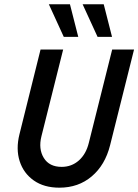

<svg xmlns="http://www.w3.org/2000/svg" viewBox="-20 -853 637 884"><path d="M253.5 11.1Q182.6 11.1 135.4 -22.2Q88.2 -55.6 70.5 -111.1Q52.8 -166.7 69.4 -234L166.7 -625H270.8L170.8 -225.7Q156.2 -167.4 181.6 -126Q206.9 -84.7 263.9 -84.7Q309.7 -84.7 343.1 -114.2Q376.4 -143.8 388.9 -195.1L496.5 -625H597.2L486.8 -184Q463.9 -93.1 402.4 -41Q341 11.1 253.5 11.1ZM429.2 -683.3 360.4 -833.3H457.6L495.8 -683.3ZM273.6 -683.3 204.9 -833.3H302.1L340.3 -683.3Z"/></svg>

Font: Afacad Medium
Style: Italic
Weight: 500
Italic angle: -14°
Designer: Kristian Moeller
Foundry: Dicotype
Version: Version 1.000; ttfautohint (v1.8.4.7-5d5b)